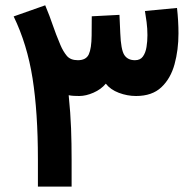

<svg xmlns="http://www.w3.org/2000/svg" viewBox="-20 -687 719 707"><path d="M481 -333.5Q448.7 -333.5 417.7 -345.2Q386.7 -356.9 369.6 -378.9Q352.1 -357.9 324.2 -345.7Q296.4 -333.5 272 -333.5Q263.2 -333.5 252.4 -334Q241.7 -334.5 232.9 -336.4Q239.7 -269 241.7 -214.1Q243.7 -159.2 243.7 -99.6V0H119.6V-101.1Q119.6 -272.9 99.9 -398.4Q80.1 -523.9 30.3 -626.5L146.5 -667.5Q163.6 -626.5 174.3 -594.5Q185.1 -562.5 202.6 -521Q212.4 -498 225.8 -481.7Q239.3 -465.3 266.6 -465.3Q296.9 -465.3 306.9 -486.8Q316.9 -508.3 317.4 -555.7L317.9 -627L419.9 -632.3L422.9 -564.9Q425.3 -503.9 437.7 -484.6Q450.2 -465.3 477.1 -465.3Q496.6 -465.3 506.3 -479Q516.1 -492.7 519.5 -513.9Q522.9 -535.2 522.9 -557.6Q522.9 -581.5 519.8 -605.7Q516.6 -629.9 513.7 -646.5L631.8 -657.7Q637.2 -609.4 637.2 -564Q637.2 -503.4 622.8 -450.7Q608.4 -397.9 574.2 -365.7Q540 -333.5 481 -333.5Z"/></svg>

Font: Vazirmatn UI
Style: Bold
Weight: 700
Designer: Saber Rastikerdar
Foundry: Saber Rastikerdar
Version: Version 33.003